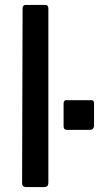

<svg xmlns="http://www.w3.org/2000/svg" viewBox="-20 -762 403 782"><path d="M177 -19Q177 -8 172.5 -4Q168 0 156 0H88Q70 0 70 -16L72 -727Q72 -742 85 -742H164Q177 -742 177 -727ZM363 -251Q363 -233 344 -233H254Q239 -233 239 -248V-340Q239 -354 250 -354H353Q363 -354 363 -341Z"/></svg>

Font: Libre Franklin Medium
Style: Regular
Weight: 500
Designer: Pablo Impallari, Rodrigo Fuenzalida, Nhung Nguyen
Foundry: Impallari Type
Version: Version 3.000